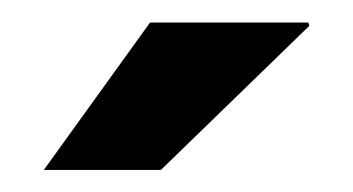

<svg xmlns="http://www.w3.org/2000/svg" viewBox="-20 -782 318 173"><path d="M19.5 -628.9 115.2 -761.7H257.8L258.8 -758.8L125 -628.9Z"/></svg>

Font: Roboto Slab SemiBold
Style: Regular
Weight: 600
Designer: Google
Version: Version 2.001; ttfautohint (v1.8.3)